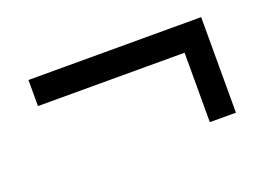

<svg xmlns="http://www.w3.org/2000/svg" viewBox="-53 -504 678 491"><g transform="rotate(-20 286.0 -258.0)"><path d="M520 -388V-128H449V-317H50V-388Z"/></g></svg>

Font: Go Noto Current
Style: Regular
Weight: 400
Designer: Monotype Design Team
Foundry: Monotype Imaging Inc.
Version: Version 2.007; ttfautohint (v1.8) -l 8 -r 50 -G 200 -x 14 -D